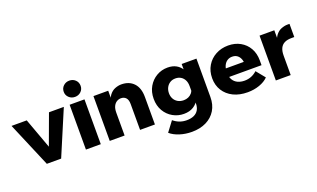

<svg xmlns="http://www.w3.org/2000/svg" viewBox="-94 -1299 3393 2053"><g transform="rotate(-20 1602.5 -272.0)"><path d="M394 0H231L15 -510H188L329 -124H299L441 -510H610Z M845 0H676V-510H845ZM760 -569Q720 -569 692 -595.5Q664 -622 664 -661Q664 -701 692 -727.5Q720 -754 760 -754Q801 -754 828.5 -727.5Q856 -701 856 -661Q856 -622 828.5 -595.5Q801 -569 760 -569Z M1461 0H1292V-295Q1292 -342 1271 -365Q1250 -388 1214 -388Q1189 -388 1166.5 -374.5Q1144 -361 1130 -333Q1116 -305 1116 -259V0H947V-510H1115V-349H1096Q1103 -421 1131 -459Q1159 -497 1196.5 -511.5Q1234 -526 1268 -526Q1357 -526 1409 -471Q1461 -416 1461 -312Z M2119 -74Q2119 14 2080 77.5Q2041 141 1971 175.5Q1901 210 1808 210Q1736 210 1671 189.5Q1606 169 1563 132L1648 19Q1680 46 1717 60Q1754 74 1797 74Q1846 74 1880 58.5Q1914 43 1932 12.5Q1950 -18 1950 -63V-259Q1950 -300 1935 -328.5Q1920 -357 1894 -372.5Q1868 -388 1834 -388Q1798 -388 1771.5 -371Q1745 -354 1730.5 -325.5Q1716 -297 1716 -262Q1716 -226 1731.5 -198Q1747 -170 1775 -154Q1803 -138 1840 -138Q1869 -138 1893 -148.5Q1917 -159 1933.5 -178.5Q1950 -198 1955 -224L1993 -208Q1993 -151 1970 -103.5Q1947 -56 1902.5 -28Q1858 0 1793 0Q1726 0 1668.5 -32.5Q1611 -65 1576.5 -124Q1542 -183 1542 -261Q1542 -340 1576.5 -399.5Q1611 -459 1668.5 -492.5Q1726 -526 1794 -526Q1852 -526 1892.5 -503Q1933 -480 1957 -440Q1981 -400 1986 -349H1951V-510H2119Z M2666 -168 2748 -67Q2710 -28 2647.5 -6Q2585 16 2513 16Q2420 16 2351 -18Q2282 -52 2243.5 -113Q2205 -174 2205 -254Q2205 -335 2242 -396.5Q2279 -458 2342.5 -492Q2406 -526 2484 -526Q2561 -526 2621 -492.5Q2681 -459 2715 -399.5Q2749 -340 2749 -261V-255H2585V-273Q2585 -312 2573 -340Q2561 -368 2538.5 -383.5Q2516 -399 2483 -399Q2451 -399 2426.5 -382.5Q2402 -366 2388 -335Q2374 -304 2374 -258Q2374 -209 2393 -176.5Q2412 -144 2446 -128Q2480 -112 2524 -112Q2605 -112 2666 -168ZM2749 -206H2306V-304H2732L2749 -260Z M3181 -519V-369H3149Q3101 -369 3069.5 -353.5Q3038 -338 3022 -305.5Q3006 -273 3006 -220V0H2837V-510H3005V-342H2986Q2993 -414 3021 -452Q3049 -490 3086.5 -504.5Q3124 -519 3158 -519Z"/></g></svg>

Font: Wix Madefor Display ExtraBold
Style: Regular
Weight: 800
Designer: Dalton Maag Ltd
Foundry: Dalton Maag Ltd
Version: Version 3.100